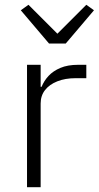

<svg xmlns="http://www.w3.org/2000/svg" viewBox="-20 -783 413 803"><path d="M150 0H93V-512H150V-420H154Q164 -445 183 -465.5Q202 -486 232.5 -499Q263 -512 307 -512H341V-456H296Q253 -456 220 -443Q187 -430 168.5 -406.5Q150 -383 150 -350ZM255 -601H185L67 -740L99 -763L220 -642L341 -763L373 -740Z"/></svg>

Font: IBM Plex Sans Light
Style: Regular
Weight: 300
Designer: Mike Abbink, Paul van der Laan, Pieter van Rosmalen
Foundry: Bold Monday
Version: Version 3.201